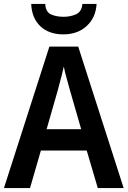

<svg xmlns="http://www.w3.org/2000/svg" viewBox="-20 -952 647 972"><path d="M475 0 419 -190H187L132 0H0L230 -716H376L606 0ZM335 -492Q328 -518 318 -553.5Q308 -589 303 -615Q299 -596 293 -572.5Q287 -549 281 -527.5Q275 -506 272 -493L216 -298H391ZM469 -932Q465 -863 419 -820.5Q373 -778 301 -778Q228 -778 184.5 -819Q141 -860 138 -932H209Q211 -892 237.5 -879.5Q264 -867 303 -867Q337 -867 365.5 -880Q394 -893 397 -932Z"/></svg>

Font: Noto Sans Sinhala SemiCondensed SemiBold
Style: Regular
Weight: 600
Width: 4
Designer: Jelle Bosma - Monotype Design Team
Foundry: Monotype Imaging Inc.
Version: Version 2.006; ttfautohint (v1.8.4.7-5d5b)